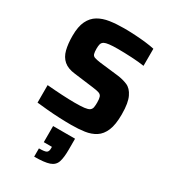

<svg xmlns="http://www.w3.org/2000/svg" viewBox="-236 -810 1087 1227"><g transform="rotate(30 308.0 -197.0)"><path d="M323 8Q282 8 236 6Q190 4 145.5 0Q101 -4 66 -8V-137Q121 -132 177 -129Q233 -126 269 -126Q316 -126 341.5 -129Q367 -132 379 -140Q391 -149 393.5 -163.5Q396 -178 396 -199Q396 -226 391 -240Q386 -254 370.5 -259.5Q355 -265 322 -269L181 -287Q127 -293 97.5 -318.5Q68 -344 57 -387.5Q46 -431 46 -490Q46 -558 66 -599Q86 -640 121.5 -661Q157 -682 204.5 -689Q252 -696 308 -696Q348 -696 391 -693.5Q434 -691 471.5 -686.5Q509 -682 535 -676V-550Q498 -556 442.5 -559Q387 -562 339 -562Q263 -562 241 -550Q227 -542 223.5 -528.5Q220 -515 220 -496Q220 -470 224 -457Q228 -444 242 -439Q256 -434 285 -430L422 -414Q463 -409 496 -395Q529 -381 549 -339Q559 -319 564.5 -287.5Q570 -256 570 -211Q570 -136 551.5 -92Q533 -48 499.5 -26.5Q466 -5 421 1.5Q376 8 323 8ZM220 302V241Q262 241 274.5 233.5Q287 226 287 203V191H227V72H389V152Q389 212 378 244.5Q367 277 331 289.5Q295 302 220 302Z"/></g></svg>

Font: Saira
Style: Bold
Weight: 700
Designer: Hector Gatti with collaboration of the Omnibus-Type team
Foundry: Omnibus-Type
Version: Version 1.100; ttfautohint (v1.8.3)